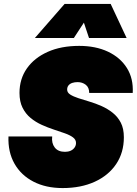

<svg xmlns="http://www.w3.org/2000/svg" viewBox="-20 -943 694 975"><path d="M298 12Q213 12 150 -20.5Q87 -53 53.5 -112Q20 -171 23 -250H245Q241 -216 258 -194Q275 -172 310 -172Q326 -172 338.5 -177.5Q351 -183 358.5 -193.5Q366 -204 366 -217Q366 -234 350.5 -245.5Q335 -257 309.5 -266Q284 -275 253.5 -285Q223 -295 192 -309Q161 -323 135.5 -344Q110 -365 94.5 -396Q79 -427 79 -471Q79 -542 116.5 -595.5Q154 -649 222 -679.5Q290 -710 382 -710Q466 -710 528.5 -680.5Q591 -651 624.5 -597.5Q658 -544 654 -471H433Q433 -499 415.5 -512.5Q398 -526 374 -526Q359 -526 347 -522Q335 -518 328 -509.5Q321 -501 321 -488Q321 -473 336.5 -463Q352 -453 378 -444.5Q404 -436 434.5 -427Q465 -418 495.5 -404.5Q526 -391 552 -370.5Q578 -350 593.5 -320Q609 -290 609 -246Q609 -168 570 -110Q531 -52 461 -20Q391 12 298 12ZM157 -750 308 -923H542L623 -750H432L406 -828L355 -750Z"/></svg>

Font: Azeret Mono Thin Black
Style: Italic
Weight: 900
Italic angle: -12°
Version: Version 1.002